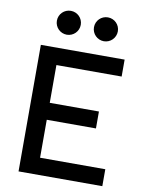

<svg xmlns="http://www.w3.org/2000/svg" viewBox="-97 -969 780 1036"><g transform="rotate(10 293.0 -451.0)"><path d="M78.1 0H537.1V-92.8H179.7V-300.8H449.2V-393.6H179.7V-600.6H537.1V-693.4H78.1ZM206.1 -771.5C242.2 -771.5 271.5 -800.8 271.5 -836.9C271.5 -873.5 242.2 -902.3 206.1 -902.3C169.9 -902.3 140.6 -873.5 140.6 -836.9C140.6 -800.8 169.9 -771.5 206.1 -771.5ZM409.2 -771.5C445.3 -771.5 474.6 -800.8 474.6 -836.9C474.6 -873.5 445.3 -902.3 409.2 -902.3C373 -902.3 343.8 -873.5 343.8 -836.9C343.8 -800.8 373 -771.5 409.2 -771.5Z"/></g></svg>

Font: CaskaydiaCove Nerd Font
Style: Regular
Weight: 400
Designer: Aaron Bell
Foundry: Saja Typeworks
Version: Version 2111.1;Nerd Fonts 2.3.3